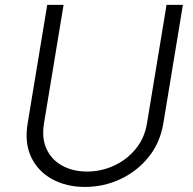

<svg xmlns="http://www.w3.org/2000/svg" viewBox="-20 -747 784 780"><path d="M656.6 -727.3H723L643.5 -245.7Q630.3 -166.5 583.5 -108.7Q536.6 -50.8 468.9 -19.2Q401.3 12.4 325.3 12.4Q249.3 12.4 191.8 -19.2Q134.2 -50.8 106.7 -108.7Q79.2 -166.5 92.3 -245.7L171.9 -727.3H238.3L158.7 -245.7Q148.8 -185.4 169.2 -141.5Q189.6 -97.7 233 -73.9Q276.3 -50.1 333.8 -50.1Q391 -50.1 442.8 -73.9Q494.7 -97.7 530.9 -141.5Q567.1 -185.4 577.1 -245.7Z"/></svg>

Font: Inter UI Light
Style: Italic
Weight: 300
Italic angle: 9.39999°
Designer: Rasmus Andersson
Foundry: rsms
Version: 3.2;8d6f07862